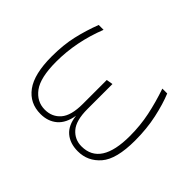

<svg xmlns="http://www.w3.org/2000/svg" viewBox="-103 -743 977 977"><g transform="rotate(45 385.5 -255.0)"><path d="M687 -235Q687 -101 639 -45.5Q591 10 519 10Q463 10 427.5 -20Q392 -50 385 -112Q375 -50 339.5 -20Q304 10 251 10Q173 10 128.5 -50.5Q84 -111 84 -237Q84 -321 99.5 -388Q115 -455 140 -520H175Q119 -378 119 -235Q119 -120 156 -70.5Q193 -21 251 -21Q303 -21 335 -58Q367 -95 367 -178V-351L402 -357V-177Q402 -94 434 -57.5Q466 -21 515 -21Q652 -21 652 -233Q652 -308 637.5 -377.5Q623 -447 598 -520H633Q655 -467 671 -393.5Q687 -320 687 -235Z"/></g></svg>

Font: FiraGO UltraLight
Style: Regular
Weight: 200
Designer: bBox Type
Foundry: bBox Type GmbH
Version: Version 1.001